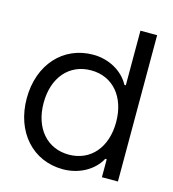

<svg xmlns="http://www.w3.org/2000/svg" viewBox="-110 -819 833 922"><g transform="rotate(15 307.0 -358.5)"><path d="M286.6 11.7C364.7 11.7 437 -26.4 470.7 -89.4H478V0H557.6V-727.5H474.6V-456.1H467.8C433.1 -521 360.4 -557.6 286.6 -557.6C136.7 -557.6 31.2 -440.4 31.2 -272.9C31.2 -105.5 136.7 11.7 286.6 11.7ZM115.2 -272.9C115.2 -399.4 187.5 -482.4 295.9 -482.4C403.8 -482.4 475.6 -398.9 475.6 -272.9C475.6 -147 403.8 -63.5 295.9 -63.5C187.5 -63.5 115.2 -146.5 115.2 -272.9Z"/></g></svg>

Font: Guggenheim Sans Display
Style: Regular
Weight: 400
Designer: Modified by Tom Baber under direction of Pentagram Design 2023
Foundry: rsms
Version: Version 1.001;Glyphs 3.1.2 (3151)